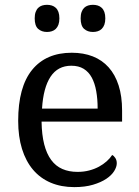

<svg xmlns="http://www.w3.org/2000/svg" viewBox="-20 -764 575 794"><path d="M274.9 -492.2Q219.2 -492.2 189.2 -447Q159.2 -401.9 153.8 -314.9H383.8Q383.8 -354.5 377.9 -387.2Q372.1 -419.9 359.4 -443.4Q346.7 -466.8 325.9 -479.5Q305.2 -492.2 274.9 -492.2ZM287.1 9.8Q232.9 9.8 189.7 -8.5Q146.5 -26.9 116.7 -62Q86.9 -97.2 71 -148.2Q55.2 -199.2 55.2 -264.2Q55.2 -404.3 112.8 -475.1Q170.4 -545.9 276.9 -545.9Q325.2 -545.9 363.8 -530.8Q402.3 -515.6 429.2 -485.6Q456.1 -455.6 470.5 -410.9Q484.9 -366.2 484.9 -307.1V-261.2H151.9Q152.8 -206.5 162.8 -167.2Q172.9 -127.9 191.7 -102.5Q210.4 -77.1 237.8 -65.2Q265.1 -53.2 300.8 -53.2Q326.7 -53.2 348.9 -59.1Q371.1 -64.9 389.2 -74.7Q407.2 -84.5 421.1 -96.9Q435.1 -109.4 443.8 -123Q450.7 -120.1 456.8 -110.8Q462.9 -101.6 462.9 -88.9Q462.9 -73.7 452.1 -56.4Q441.4 -39.1 419.4 -24.4Q397.5 -9.8 364.5 0Q331.5 9.8 287.1 9.8ZM123.5 -688Q123.5 -703.6 127.4 -714.4Q131.3 -725.1 138.2 -731.7Q145 -738.3 154.3 -741.2Q163.6 -744.1 174.3 -744.1Q185.1 -744.1 194.3 -741.2Q203.6 -738.3 210.7 -731.7Q217.8 -725.1 221.7 -714.4Q225.6 -703.6 225.6 -688Q225.6 -672.9 221.7 -662.1Q217.8 -651.4 210.7 -644.5Q203.6 -637.7 194.3 -634.8Q185.1 -631.8 174.3 -631.8Q152.3 -631.8 137.9 -644.5Q123.5 -657.2 123.5 -688ZM313.5 -688Q313.5 -703.6 317.4 -714.4Q321.3 -725.1 328.1 -731.7Q335 -738.3 344.2 -741.2Q353.5 -744.1 364.3 -744.1Q375 -744.1 384.3 -741.2Q393.6 -738.3 400.6 -731.7Q407.7 -725.1 411.6 -714.4Q415.5 -703.6 415.5 -688Q415.5 -672.9 411.6 -662.1Q407.7 -651.4 400.6 -644.5Q393.6 -637.7 384.3 -634.8Q375 -631.8 364.3 -631.8Q342.3 -631.8 327.9 -644.5Q313.5 -657.2 313.5 -688Z"/></svg>

Font: Droid Serif
Style: Regular
Weight: 400
Designer: Monotype Design team
Foundry: Monotype Imaging Inc.
Version: Version 1.03